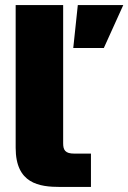

<svg xmlns="http://www.w3.org/2000/svg" viewBox="-20 -740 508 760"><path d="M42 -720V-155C42 -13 135 0 219 0H340V-132H274C238 -132 230 -146 230 -173V-720ZM270 -550H391L468 -720H288Z"/></svg>

Font: Aspekta 900
Style: Regular
Weight: 900
Designer: Ivo Dolenc
Version: Version 2.000